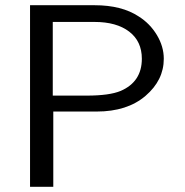

<svg xmlns="http://www.w3.org/2000/svg" viewBox="-20 -715 707 735"><path d="M95 0V-695H342Q446 -695 511 -652Q554 -625 580.5 -581Q607 -537 607 -490Q607 -408 537 -348Q467 -288 350 -288H184V0ZM182 -349H312Q399 -349 442 -367Q523 -402 523 -490Q523 -557 474.5 -594Q426 -631 342 -631H182Z"/></svg>

Font: Coval
Style: Light
Weight: 300
Foundry: Context Ltd
Version: Version 001.000